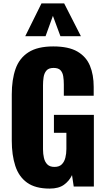

<svg xmlns="http://www.w3.org/2000/svg" viewBox="-20 -1093 622 1125"><path d="M271 12Q187 12 138.5 -23Q90 -58 69.5 -121.5Q49 -185 49 -268V-540Q49 -626 71 -689Q93 -752 146.5 -786.5Q200 -821 292 -821Q382 -821 433.5 -791Q485 -761 507 -708Q529 -655 529 -584V-532H354V-598Q354 -624 350.5 -646Q347 -668 334.5 -681.5Q322 -695 294 -695Q265 -695 252 -679.5Q239 -664 235.5 -641Q232 -618 232 -593V-218Q232 -191 237.5 -167.5Q243 -144 257.5 -129.5Q272 -115 299 -115Q327 -115 342 -130Q357 -145 363 -169Q369 -193 369 -220V-315H296V-420H530V0H412L402 -67Q386 -33 355 -10.5Q324 12 271 12ZM128 -881 223 -1073H356L454 -881H334L290 -1000L247 -881Z"/></svg>

Font: Oswald
Style: Bold
Weight: 700
Designer: Vernon Adams
Foundry: Vernon Adams
Version: Version 4.103;gftools[0.9.33.dev8+g029e19f]